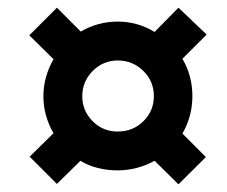

<svg xmlns="http://www.w3.org/2000/svg" viewBox="-20 -603 591 499"><path d="M92.8 -353Q92.8 -402.8 119.1 -449.2L56.2 -511.2L127.9 -583L189.9 -521Q234.4 -546.9 286.1 -546.9Q337.4 -546.9 381.8 -520L443.8 -583L517.1 -513.2L454.1 -450.2Q480 -406.7 480 -353Q480 -300.8 454.1 -255.9L515.1 -194.8L443.8 -124L381.8 -185.1Q335.4 -160.2 286.1 -160.2Q230 -160.2 189 -185.1L127.9 -125L57.1 -195.8L119.1 -256.8Q92.8 -302.2 92.8 -353ZM193.8 -353Q193.8 -315.4 220.5 -288.3Q247.1 -261.2 286.1 -261.2Q325.7 -261.2 352.8 -288.1Q379.9 -314.9 379.9 -353Q379.9 -392.1 352.3 -418.9Q324.7 -445.8 286.1 -445.8Q248 -445.8 220.9 -418.5Q193.8 -391.1 193.8 -353Z"/></svg>

Font: CAA NEO Sans
Style: Bold Italic
Weight: 700
Italic angle: -12°
Version: Version 1.10